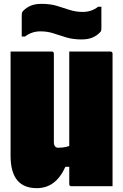

<svg xmlns="http://www.w3.org/2000/svg" viewBox="-20 -968 640 998"><path d="M171 10Q35 10 35 -158V-700H249Q260 -700 260 -689V-230Q260 -200 283 -200Q293 -200 307 -201.5Q321 -203 340 -209V-700H554Q565 -700 565 -689V0H351Q340 0 340 -11V-101H320Q294 -44 257 -17Q220 10 171 10ZM410 -906Q456 -906 490 -933H507V-823Q507 -814 506 -809.5Q505 -805 500 -800Q484 -783 461 -773Q438 -763 404 -763Q359 -763 324.5 -773.5Q290 -784 258.5 -794.5Q227 -805 190 -805Q145 -805 110 -778H93V-888Q93 -896 94 -900.5Q95 -905 100 -911Q116 -928 139 -938Q162 -948 196 -948Q241 -948 275.5 -937.5Q310 -927 342 -916.5Q374 -906 410 -906Z"/></svg>

Font: Recursive Mn Lnr St XBk
Style: Regular
Weight: 1000
Monospace: yes
Version: Version 1.079;hotconv 1.0.112;makeotfexe 2.5.65598; ttfautoh